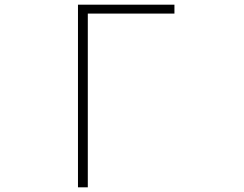

<svg xmlns="http://www.w3.org/2000/svg" viewBox="-20 -779 1040 820"><path d="M313 -759V21H355V-721H725V-759Z"/></svg>

Font: LINE Seed JP_OTF Thin
Style: Regular
Weight: 250
Designer: LY Corporation & Fontrix & Fontworks
Version: Version 1.007